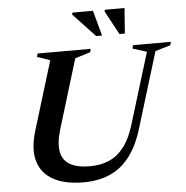

<svg xmlns="http://www.w3.org/2000/svg" viewBox="-59 -942 982 1011"><g transform="rotate(-5 432.0 -436.0)"><path d="M243 -275Q222 -205 230.8 -159.2Q239.5 -113.5 278 -91.5Q316.5 -69.5 383.5 -69.5Q439.5 -69.5 484.5 -89Q529.5 -108.5 563.5 -152.5Q597.5 -196.5 619.5 -270.5L734 -644L659 -667.5L664.5 -685H864.5L859 -667.5L779 -643.5L657.5 -246Q630.5 -156 586.8 -98.8Q543 -41.5 482 -14.8Q421 12 341.5 12Q244 12 182.8 -21.8Q121.5 -55.5 102.2 -120.8Q83 -186 112 -281L223 -644L154.5 -667.5L160 -685H441L435.5 -667.5L355 -642.5ZM506 -749.5H475L358.5 -873.5L361 -883.5H469.5ZM626.5 -749.5H598L530.5 -874.5L532 -883.5H636.5Z"/></g></svg>

Font: Newsreader 36pt SemiBold
Style: Italic
Weight: 600
Italic angle: -17°
Designer: Hugues Gentile
Foundry: Production Type
Version: Version 1.003